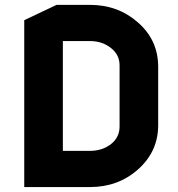

<svg xmlns="http://www.w3.org/2000/svg" viewBox="-20 -757 719 777"><path d="M234.4 -146.5H344.2Q394.5 -146.5 429.7 -174.3Q463.9 -201.7 463.9 -244.6V-492.7Q463.9 -535.6 428.7 -563Q393.6 -590.8 344.2 -590.8H234.4ZM78.1 0V-675.3L209 -737.3H344.2Q458.5 -737.3 539.6 -665Q620.1 -593.8 620.1 -486.8V-250.5Q620.1 -144.5 539.6 -72.3Q459 0 344.2 0Z"/></svg>

Font: Nova Round
Style: Bold
Weight: 700
Designer: Wojciech Kalinowski "wmk69" (wmk69@o2.pl)
Foundry: Wojciech Kalinowski "wmk69" (wmk69@o2.pl)
Version: Version 3.1.0; 2021-05-23